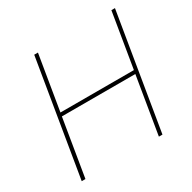

<svg xmlns="http://www.w3.org/2000/svg" viewBox="-161 -888 1047 1048"><g transform="rotate(-30 362.5 -364.0)"><path d="M63 0 183.6 -727.5H207L149.9 -382.8H612.8L669.9 -727.5H692.4L571.8 0H549.3L608.9 -360.4H146L86.4 0Z"/></g></svg>

Font: Inter 17pt Thin
Style: Italic
Weight: 250
Italic angle: -9.3988°
Version: Version 4.001;git-66647c0bb